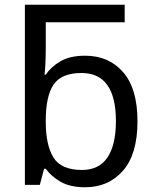

<svg xmlns="http://www.w3.org/2000/svg" viewBox="-20 -780 655 810"><path d="M339 10Q276 10 236 -13Q196 -36 173 -68H166L148 0H85V-760H506V-686H173V-575Q173 -541 171.5 -511.5Q170 -482 168 -465H173Q196 -499 236 -522Q276 -545 339 -545Q439 -545 499.5 -475.5Q560 -406 560 -268Q560 -130 499 -60Q438 10 339 10ZM326 -63Q398 -63 433.5 -116Q469 -169 469 -269Q469 -472 324 -472Q239 -472 206 -423Q173 -374 173 -271V-267Q173 -168 205.5 -115.5Q238 -63 326 -63Z"/></svg>

Font: Go Noto Current
Style: Regular
Weight: 400
Designer: Monotype Design Team
Foundry: Monotype Imaging Inc.
Version: Version 2.007; ttfautohint (v1.8) -l 8 -r 50 -G 200 -x 14 -D